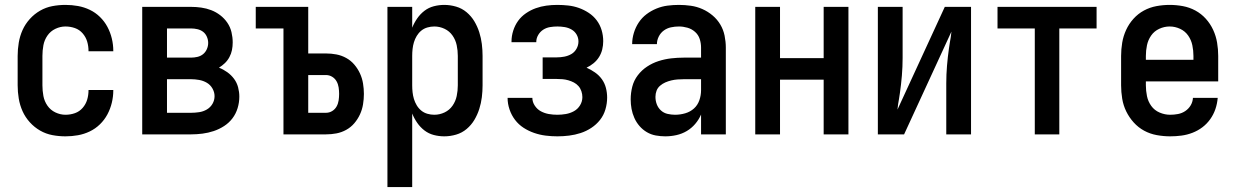

<svg xmlns="http://www.w3.org/2000/svg" viewBox="-20 -548 5040 783"><path d="M247 8Q220 8 193.5 3Q167 -2 143.5 -15.5Q120 -29 101.5 -49.5Q83 -70 72 -94.5Q61 -119 56.5 -146Q52 -173 52 -200V-320Q52 -347 56.5 -374Q61 -401 72 -425.5Q83 -450 101.5 -470.5Q120 -491 143.5 -504.5Q167 -518 193.5 -523Q220 -528 247 -528Q273 -528 298 -523.5Q323 -519 346 -508Q369 -497 387.5 -479Q406 -461 418 -438.5Q430 -416 436 -391Q442 -366 442 -341Q442 -341 442 -340.5Q442 -340 442 -339H341Q341 -339 341 -339.5Q341 -340 341 -340Q341 -360 335.5 -378.5Q330 -397 317 -412Q304 -427 285.5 -433.5Q267 -440 247 -440Q226 -440 206 -430.5Q186 -421 173.5 -403Q161 -385 157 -363.5Q153 -342 153 -320V-200Q153 -178 157 -156.5Q161 -135 173.5 -117Q186 -99 206 -89.5Q226 -80 247 -80Q267 -80 285.5 -86.5Q304 -93 317 -108Q330 -123 335.5 -141.5Q341 -160 341 -180Q341 -180 341 -180.5Q341 -181 341 -181H442Q442 -180 442 -179.5Q442 -179 442 -179Q442 -154 436 -129Q430 -104 418 -81.5Q406 -59 387.5 -41Q369 -23 346 -12Q323 -1 298 3.5Q273 8 247 8Z M560 0V-520H759Q780 -520 801 -517Q822 -514 841.5 -506.5Q861 -499 878 -486Q895 -473 907 -455.5Q919 -438 924 -417Q929 -396 929 -375Q929 -359 926 -344Q923 -329 915.5 -315Q908 -301 897 -290.5Q886 -280 873 -272Q891 -265 907 -253.5Q923 -242 934.5 -226.5Q946 -211 951 -192Q956 -173 956 -154Q956 -130 949 -107Q942 -84 928 -65.5Q914 -47 894 -34Q874 -21 851.5 -13.5Q829 -6 805.5 -3Q782 0 759 0ZM661 -313H759Q772 -313 785 -316Q798 -319 808 -327Q818 -335 823.5 -347.5Q829 -360 829 -373Q829 -386 823.5 -398.5Q818 -411 808 -418.5Q798 -426 785 -429Q772 -432 759 -432H661ZM661 -88H759Q775 -88 792 -90.5Q809 -93 823.5 -101.5Q838 -110 846.5 -124.5Q855 -139 855 -156Q855 -172 846.5 -187Q838 -202 823.5 -210.5Q809 -219 792 -222Q775 -225 759 -225H661Z M1136 0V-432H1023V-520H1237V-330H1309Q1331 -330 1352 -326Q1373 -322 1392 -311.5Q1411 -301 1425 -284.5Q1439 -268 1448 -248.5Q1457 -229 1460.5 -207.5Q1464 -186 1464 -165Q1464 -144 1460.5 -122.5Q1457 -101 1448 -81.5Q1439 -62 1425 -45.5Q1411 -29 1392 -18.5Q1373 -8 1352 -4Q1331 0 1309 0ZM1309 -88Q1323 -88 1334.5 -95Q1346 -102 1352.5 -113.5Q1359 -125 1361 -138.5Q1363 -152 1363 -165Q1363 -178 1361 -191.5Q1359 -205 1352.5 -216.5Q1346 -228 1334.5 -235Q1323 -242 1309 -242H1237V-88Z M1560 215V-520H1661V-435Q1669 -455 1681.5 -473Q1694 -491 1711 -504Q1728 -517 1749 -522.5Q1770 -528 1792 -528Q1816 -528 1840 -521Q1864 -514 1883 -498Q1902 -482 1914.5 -461Q1927 -440 1934.5 -416.5Q1942 -393 1945 -368.5Q1948 -344 1948 -320V-200Q1948 -176 1945 -151.5Q1942 -127 1934.5 -103.5Q1927 -80 1914.5 -59Q1902 -38 1883 -22Q1864 -6 1840 1Q1816 8 1792 8Q1770 8 1749 2.5Q1728 -3 1711 -16Q1694 -29 1681.5 -47Q1669 -65 1661 -85V215ZM1751 -80Q1773 -80 1793 -89.5Q1813 -99 1825.5 -117Q1838 -135 1842.5 -156.5Q1847 -178 1847 -200V-320Q1847 -342 1842.5 -363.5Q1838 -385 1825.5 -403Q1813 -421 1793 -430.5Q1773 -440 1751 -440Q1737 -440 1723 -436Q1709 -432 1698 -423Q1687 -414 1679.5 -401.5Q1672 -389 1668 -375.5Q1664 -362 1662.5 -348Q1661 -334 1661 -320V-200Q1661 -186 1662.5 -172Q1664 -158 1668 -144.5Q1672 -131 1679.5 -118.5Q1687 -106 1698 -97Q1709 -88 1723 -84Q1737 -80 1751 -80Z M2253 8Q2229 8 2205 5Q2181 2 2158 -6Q2135 -14 2115 -27Q2095 -40 2080.5 -59Q2066 -78 2058 -101.5Q2050 -125 2050 -149Q2050 -149 2050 -149Q2050 -149 2050 -149H2151Q2151 -149 2151 -149Q2151 -149 2151 -149Q2151 -132 2161 -117Q2171 -102 2186 -94Q2201 -86 2218 -83Q2235 -80 2253 -80Q2270 -80 2287.5 -83Q2305 -86 2320.5 -94.5Q2336 -103 2345.5 -118.5Q2355 -134 2355 -152Q2355 -164 2351 -176Q2347 -188 2339 -197Q2331 -206 2320.5 -211.5Q2310 -217 2298 -220.5Q2286 -224 2274 -225Q2262 -226 2250 -226H2193V-314H2250Q2266 -314 2281.5 -317Q2297 -320 2310 -327.5Q2323 -335 2331 -349Q2339 -363 2339 -379Q2339 -394 2331.5 -407Q2324 -420 2311 -427.5Q2298 -435 2283 -437.5Q2268 -440 2253 -440Q2238 -440 2223 -437.5Q2208 -435 2195.5 -427Q2183 -419 2175 -405.5Q2167 -392 2167 -377Q2167 -377 2167 -376.5Q2167 -376 2167 -376H2066Q2066 -377 2066 -377.5Q2066 -378 2066 -379Q2066 -401 2073 -423Q2080 -445 2093 -463Q2106 -481 2125 -494Q2144 -507 2165 -514.5Q2186 -522 2208 -525Q2230 -528 2253 -528Q2275 -528 2297.5 -525.5Q2320 -523 2341 -515.5Q2362 -508 2381 -495.5Q2400 -483 2413.5 -465Q2427 -447 2433.5 -425Q2440 -403 2440 -380Q2440 -363 2436 -346.5Q2432 -330 2423 -315.5Q2414 -301 2400.5 -290Q2387 -279 2372 -272Q2390 -264 2406.5 -252.5Q2423 -241 2434.5 -225Q2446 -209 2451 -189.5Q2456 -170 2456 -150Q2456 -126 2449 -102Q2442 -78 2427 -59Q2412 -40 2391.5 -26.5Q2371 -13 2348 -5.5Q2325 2 2301 5Q2277 8 2253 8Z M2693 8Q2674 8 2654.5 4.5Q2635 1 2618 -9Q2601 -19 2588 -34Q2575 -49 2567 -67Q2559 -85 2555.5 -104Q2552 -123 2552 -143Q2552 -169 2558.5 -194.5Q2565 -220 2581 -241Q2597 -262 2619 -276.5Q2641 -291 2666 -299Q2691 -307 2717 -310Q2743 -313 2769 -313H2839V-354Q2839 -372 2833.5 -389Q2828 -406 2814.5 -418Q2801 -430 2783.5 -435Q2766 -440 2749 -440Q2732 -440 2716 -436.5Q2700 -433 2687 -423.5Q2674 -414 2666.5 -399Q2659 -384 2659 -368Q2659 -368 2659 -368Q2659 -368 2659 -368H2558Q2558 -368 2558 -368Q2558 -368 2558 -368Q2558 -391 2565 -414Q2572 -437 2585 -456.5Q2598 -476 2616.5 -490Q2635 -504 2657 -513Q2679 -522 2702 -525Q2725 -528 2749 -528Q2773 -528 2797.5 -524.5Q2822 -521 2844.5 -511Q2867 -501 2886 -485Q2905 -469 2917.5 -448Q2930 -427 2935 -402.5Q2940 -378 2940 -354V0H2839V-81Q2830 -60 2815 -42.5Q2800 -25 2780.5 -13.5Q2761 -2 2738.5 3Q2716 8 2693 8ZM2733 -80Q2754 -80 2774.5 -86Q2795 -92 2810 -105.5Q2825 -119 2832 -139Q2839 -159 2839 -180V-225H2769Q2756 -225 2743 -224Q2730 -223 2717.5 -220Q2705 -217 2693.5 -212Q2682 -207 2672 -198.5Q2662 -190 2657.5 -178Q2653 -166 2653 -153Q2653 -137 2658.5 -122.5Q2664 -108 2675.5 -97.5Q2687 -87 2702.5 -83.5Q2718 -80 2733 -80Z M3060 0V-520H3161V-311H3339V-520H3440V0H3339V-223H3161V0Z M3560 0V-520H3661V-312Q3661 -276 3658 -240Q3655 -204 3650 -169L3646 -143Q3644 -133 3642.5 -122.5Q3641 -112 3640 -101L3833 -520H3940V0H3839V-208Q3839 -244 3842 -280Q3845 -316 3850 -351L3854 -377Q3856 -387 3857.5 -397.5Q3859 -408 3860 -419L3667 0Z M4200 0V-432H4048V-520H4452V-432H4300V0Z M4752 8Q4725 8 4697.5 3Q4670 -2 4646 -15Q4622 -28 4603.5 -48.5Q4585 -69 4573 -93.5Q4561 -118 4556.5 -145.5Q4552 -173 4552 -200V-320Q4552 -347 4556.5 -374Q4561 -401 4572.5 -426Q4584 -451 4602.5 -471.5Q4621 -492 4645 -505Q4669 -518 4696 -523Q4723 -528 4750 -528Q4777 -528 4804 -523Q4831 -518 4855 -505Q4879 -492 4897.5 -471.5Q4916 -451 4927.5 -426Q4939 -401 4943.5 -374Q4948 -347 4948 -320V-216H4653V-200Q4653 -178 4657.5 -156Q4662 -134 4675 -116Q4688 -98 4709 -89Q4730 -80 4752 -80Q4768 -80 4784 -83Q4800 -86 4813.5 -95Q4827 -104 4835.5 -118Q4844 -132 4845 -149H4946Q4944 -125 4936.5 -103Q4929 -81 4915.5 -62Q4902 -43 4883.5 -29Q4865 -15 4843 -6.5Q4821 2 4798 5Q4775 8 4752 8ZM4847 -304V-320Q4847 -342 4842.5 -363.5Q4838 -385 4825.5 -403Q4813 -421 4792.5 -430.5Q4772 -440 4750 -440Q4728 -440 4707.5 -430.5Q4687 -421 4674.5 -403Q4662 -385 4657.5 -363.5Q4653 -342 4653 -320V-304Z"/></svg>

Font: Iosevka SS04 Semibold
Style: Regular
Weight: 600
Monospace: yes
Designer: Belleve Invis
Foundry: Belleve Invis
Version: Version 19.0.0; ttfautohint (v1.8.4)